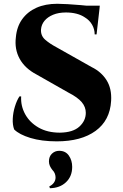

<svg xmlns="http://www.w3.org/2000/svg" viewBox="-20 -734 651 1016"><path d="M283 -714Q305 -714 338 -712Q371 -710 406.5 -707Q442 -704 469.5 -700Q497 -696 507 -692L491 -552H481Q481 -579 467.5 -603Q454 -627 429 -642Q410 -655 384.5 -661.5Q359 -668 329 -668Q290 -668 261 -656Q232 -644 215.5 -624Q199 -604 197 -578Q195 -545 219 -524Q243 -503 277 -485L465 -379Q516 -354 544 -309.5Q572 -265 568 -200Q562 -97 486 -41.5Q410 14 280 14Q200 14 141 -4Q82 -22 55 -49Q46 -73 47.5 -105.5Q49 -138 59 -170.5Q69 -203 83 -224H92Q89 -174 113 -130Q137 -86 184 -59Q231 -32 297 -32Q366 -33 400 -64Q434 -95 434 -137Q434 -168 412.5 -193.5Q391 -219 342 -244L173 -340Q112 -372 84 -423Q56 -474 64 -537Q69 -593 97.5 -632.5Q126 -672 173 -693Q220 -714 283 -714ZM508 -704 506 -683H374V-704ZM239 120Q239 94 255 79Q271 64 293 64Q327 64 344.5 89.5Q362 115 362 149Q362 199 329.5 230Q297 261 244 262L241 252Q255 246 264.5 233.5Q274 221 274 205Q274 196 270.5 185.5Q267 175 257 165Q249 155 244 144Q239 133 239 120Z"/></svg>

Font: Cinzel ExtraBold
Style: Regular
Weight: 800
Designer: Natanael Gama
Version: Version 2.000